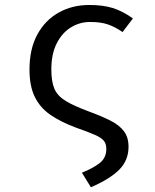

<svg xmlns="http://www.w3.org/2000/svg" viewBox="-20 -558 640 791"><path d="M348 -537.5Q404 -537.5 444.5 -525Q485 -512.5 527.5 -482L485 -426Q453.5 -447.5 424.2 -457.5Q395 -467.5 351 -467.5Q308.5 -467.5 272.2 -445.2Q236 -423 213.8 -379.5Q191.5 -336 191.5 -271.5Q191.5 -222 204.2 -192.2Q217 -162.5 251.2 -141.8Q285.5 -121 349.5 -97.5Q399.5 -79 435.5 -60.8Q471.5 -42.5 490.5 -17.5Q509.5 7.5 509.5 47Q509.5 102 471.8 140.5Q434 179 354.5 213.5L317.5 153.5Q361.5 136 389.8 114.5Q418 93 418 55.5Q418 35 408.2 22.5Q398.5 10 371.8 -2Q345 -14 293.5 -32Q230 -55.5 187.2 -85.2Q144.5 -115 123 -159.5Q101.5 -204 101.5 -271.5Q101.5 -356.5 133.8 -415.8Q166 -475 221.8 -506.2Q277.5 -537.5 348 -537.5Z"/></svg>

Font: Fira Code Light
Style: Regular
Weight: 400
Monospace: yes
Version: Version 5.002